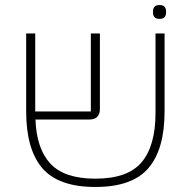

<svg xmlns="http://www.w3.org/2000/svg" viewBox="-20 -731 756 763"><path d="M359 12Q212 12 148 -63Q84 -138 84 -288V-598H120V-288H341V-598H377V-298Q377 -278 366.5 -267Q356 -256 334 -256H121Q125 -140 180.5 -80.5Q236 -21 359 -21Q488 -21 543 -86.5Q598 -152 598 -282V-598H634V-288Q634 -138 570 -63Q506 12 359 12ZM614 -656Q600 -656 594 -663Q588 -670 588 -680V-687Q588 -697 594 -704Q600 -711 614 -711Q628 -711 634 -704Q640 -697 640 -687V-680Q640 -670 634 -663Q628 -656 614 -656Z"/></svg>

Font: IBM Plex Sans Hebrew ExtraLight
Style: Regular
Weight: 200
Designer: Mike Abbink, Paul van der Laan, Pieter van Rosmalen, Yanek Iontef
Foundry: Bold Monday
Version: Version 1.2